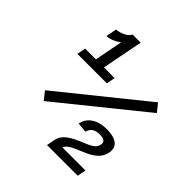

<svg xmlns="http://www.w3.org/2000/svg" viewBox="-196 -871 1011 1011"><g transform="rotate(45 310.0 -365.0)"><path d="M136.5 -687.5 125 -627.5C149.5 -627.5 178.5 -640 203 -658L172.5 -501H92.5L83 -452.5H302.5L312 -501H232.5L277 -730H217C205.5 -704 160.5 -687.5 136.5 -687.5ZM564 -572.5 98 -196.5 133.5 -151.5 599.5 -528ZM472.5 -282C405 -282 356.5 -250.5 347.5 -198L402 -192.5C412 -225.5 433.5 -236 467.5 -236C497.5 -236 513.5 -226.5 508.5 -201C502.5 -170.5 469.5 -158.5 434 -143.5C373.5 -118.5 327.5 -94 319 -48.5L309.5 0H538L547.5 -48.5H376C383.5 -70 404.5 -81 452 -101.5C497 -120 557 -142 569 -203.5C579.5 -258.5 538.5 -282 472.5 -282Z"/></g></svg>

Font: Monaspace Neon
Style: Italic
Weight: 400
Italic angle: -11°
Designer: Riley Cran & the Lettermatic Team
Foundry: Lettermatic
Version: Version 1.200 (Monaspace Neon)